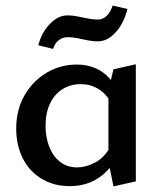

<svg xmlns="http://www.w3.org/2000/svg" viewBox="-20 -658 575 687"><path d="M230 8Q172 8 128.5 -18.5Q85 -45 61.5 -91.5Q38 -138 38 -198Q38 -264 67 -315.5Q96 -367 145.5 -397Q195 -427 255 -427Q291 -427 320.5 -414.5Q350 -402 371 -378.5Q392 -355 403 -322L378 -289Q360 -323 331.5 -340Q303 -357 269 -357Q232 -357 203 -338.5Q174 -320 158.5 -286.5Q143 -253 143 -208Q143 -166 156.5 -132Q170 -98 195.5 -78.5Q221 -59 256 -59Q286 -59 319.5 -76Q353 -93 376 -135L412 -115Q390 -74 363 -46.5Q336 -19 303 -5.5Q270 8 230 8ZM386 9 368 -80V-336L386 -410L466 -428V-9ZM170 -483 117 -496Q129 -542 158.5 -572.5Q188 -603 222 -603Q238 -603 256 -599.5Q274 -596 293.5 -592Q313 -588 330 -588Q348 -588 361.5 -601Q375 -614 383 -638L436 -626Q423 -574 393.5 -542Q364 -510 330 -510Q311 -510 292.5 -514Q274 -518 256.5 -521.5Q239 -525 222 -525Q204 -525 190 -514Q176 -503 170 -483Z"/></svg>

Font: Ysabeau Infant SemiBold
Style: Regular
Weight: 600
Designer: Christian Thalmann (Catharsis Fonts)
Version: Version 2.002; featfreeze: ss01,ss02,lnum